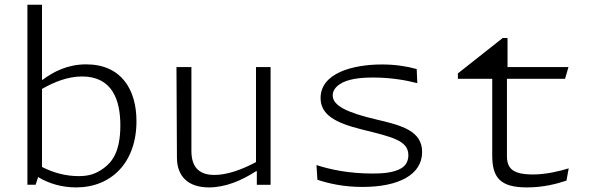

<svg xmlns="http://www.w3.org/2000/svg" viewBox="-20 -785 2520 816"><path d="M560 -270C560 -405 495 -511.5 346 -511.5C267.5 -511.5 207.5 -480.5 160.5 -445.5H158.5V-765H96.5V0H131.5L142 -32.5C189 -4 244.5 11.5 303.5 11.5C453 11.5 560 -94 560 -270ZM158.5 -75.5V-407C210.5 -437 269 -460 328.5 -460C457 -460 491.5 -360.5 491.5 -251.5C491.5 -137 454 -94.5 420.5 -70C387 -45.5 357 -36.5 314.5 -36.5C262 -36.5 208.5 -49.5 158.5 -75.5Z M730 -500 732 -114C732.5 -36 779 11.5 868 11.5C938 11.5 1006.5 -17.5 1068.5 -57.5H1071.5V0.5H1130V-500H1068V-96C1004 -62 943 -41.5 891.5 -41.5C834 -41.5 793.5 -67 793.5 -143.5V-500Z M1603.5 -511C1478.5 -511 1342.5 -474 1342.5 -368.5C1342.5 -298 1403 -263 1521 -234C1649 -202.5 1715.5 -187 1715.5 -125.5C1715.5 -100.5 1705 -82 1686.5 -70.5C1654 -50.5 1606 -47.5 1563.5 -47.5C1462 -47.5 1383.5 -64.5 1325 -83.5L1329 -21C1378.5 -4.5 1442 9.5 1520.5 9.5C1673.5 9.5 1774 -42 1774 -139C1774 -228 1689.5 -251.5 1582.5 -276.5C1455 -306 1394 -336 1394 -379.5C1394 -397 1404 -413.5 1423 -426.5C1455.5 -449 1508.5 -455.5 1565.5 -455.5C1642 -455.5 1706 -444 1753.5 -431.5L1751 -491.5C1706 -504 1658 -511 1603.5 -511Z M1926 -450H2072V-124C2072 -31 2105 11.5 2219.5 11.5C2289.5 11.5 2346 -3.5 2387.5 -17.5L2397 -69.5C2362 -58.5 2302 -43.5 2245.5 -43.5C2159 -43.5 2134.5 -69 2134.5 -122.5V-450H2381.5L2396 -500H2137V-623.5H2116.5L1926 -473Z"/></svg>

Font: Monaspace Argon ExtraLight
Style: Regular
Weight: 200
Designer: Riley Cran & the Lettermatic Team
Foundry: Lettermatic
Version: Version 1.000 (Monaspace Argon)